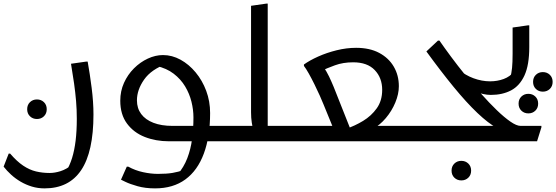

<svg xmlns="http://www.w3.org/2000/svg" viewBox="-56 -780 3071 1060"><path d="M0 68Q37 111 72 134.5Q107 158 143 166.5Q179 175 218 175Q246 175 278 165Q310 155 344 128L308 168Q329 134 342 92Q355 50 361.5 -3.5Q368 -57 368 -124Q368 -175 364 -222Q360 -269 353 -319Q346 -369 336 -428L420 -440H428Q440 -373 450 -295Q460 -217 460 -148Q460 -45 443 32Q426 109 392 159.5Q358 210 307.5 235Q257 260 190 260Q153 260 120 250Q87 240 58 223Q29 206 5.5 184.5Q-18 163 -36 140L-8 68ZM148 -123Q125 -123 109.5 -138Q94 -153 94 -177Q94 -201 109.5 -216Q125 -231 148 -231Q171 -231 186.5 -216Q202 -201 202 -177Q202 -153 186.5 -138Q171 -123 148 -123Z M608 -224Q608 -277 628.5 -322.5Q649 -368 683.5 -402.5Q718 -437 760 -456.5Q802 -476 844 -476Q894 -476 940.5 -450.5Q987 -425 1024 -380.5Q1061 -336 1082.5 -278.5Q1104 -221 1104 -156Q1104 -26 1069.5 67.5Q1035 161 967.5 210.5Q900 260 800 260Q746 260 703.5 248Q661 236 636.5 224Q612 212 612 212L644 140H652Q690 161 733.5 170.5Q777 180 816 180Q865 180 897 174.5Q929 169 960 158L924 184Q959 143 978 93.5Q997 44 1004.5 -12.5Q1012 -69 1012 -132Q1012 -174 1001 -218.5Q990 -263 966 -303Q942 -343 903 -373Q864 -403 807 -416L865 -428Q779 -397 739.5 -340.5Q700 -284 700 -226Q700 -182 723.5 -150.5Q747 -119 791 -102Q835 -85 896 -85H1053H1077H1216V-20L1196 0H876Q804 0 743 -24Q682 -48 645 -98Q608 -148 608 -224Z M1176 0V-65L1196 -85H1376L1342 -64Q1338 -78 1334 -103.5Q1330 -129 1330 -160V-748L1414 -760H1422V-42L1384 -85H1570V-20L1550 0Z M1570 -85H1790L1797 -40L1730 -204Q1723 -222 1709.5 -252Q1696 -282 1680 -314.5Q1664 -347 1648.5 -374.5Q1633 -402 1622 -416V-424Q1654 -447 1701 -468Q1748 -489 1802.5 -502.5Q1857 -516 1910 -516Q1985 -516 2037.5 -488Q2090 -460 2118 -412Q2146 -364 2146 -304Q2146 -261 2126.5 -214Q2107 -167 2074 -128Q2041 -89 2002 -68L1984 -85H2242V-20L2222 0H1550V-65ZM1887 -46 1855 -69Q1903 -85 1948.5 -112.5Q1994 -140 2024 -182Q2054 -224 2054 -284Q2054 -350 2013 -393Q1972 -436 1894 -436Q1838 -436 1793 -419.5Q1748 -403 1714 -387L1730 -411Q1748 -384 1760.5 -358Q1773 -332 1786.5 -299.5Q1800 -267 1818 -220Z M2818 -85H2933V-77L2909 0H2198V-65L2218 -85H2713L2688 -73Q2640 -99 2579.5 -156.5Q2519 -214 2448.5 -300Q2378 -386 2298 -496L2362 -556H2370Q2397 -517 2434 -467Q2471 -417 2514 -364Q2557 -311 2601 -261.5Q2645 -212 2686.5 -172Q2728 -132 2762 -108.5Q2796 -85 2818 -85ZM2437 162Q2437 138 2452.5 123Q2468 108 2491 108Q2514 108 2529.5 123Q2545 138 2545 162Q2545 186 2529.5 201Q2514 216 2491 216Q2468 216 2452.5 201Q2437 186 2437 162Z M2567 -279 2477 -396Q2512 -365 2558 -348Q2604 -331 2650 -331Q2690 -331 2725 -344Q2760 -357 2782 -385L2786 -350H2761Q2768 -376 2771 -405.5Q2774 -435 2774 -484V-628L2858 -640H2866V-520Q2866 -421 2839.5 -363.5Q2813 -306 2765.5 -281Q2718 -256 2654 -256Q2633 -256 2611 -261Q2589 -266 2567 -279ZM2941 -274Q2918 -274 2902.5 -289Q2887 -304 2887 -328Q2887 -352 2902.5 -367Q2918 -382 2941 -382Q2964 -382 2979.5 -367Q2995 -352 2995 -328Q2995 -304 2979.5 -289Q2964 -274 2941 -274ZM2861 -154Q2838 -154 2822.5 -169Q2807 -184 2807 -208Q2807 -232 2822.5 -247Q2838 -262 2861 -262Q2884 -262 2899.5 -247Q2915 -232 2915 -208Q2915 -184 2899.5 -169Q2884 -154 2861 -154Z"/></svg>

Font: Kufam
Style: Regular
Weight: 400
Designer: Wael Morcos, Artur Schmal
Foundry: Original Type
Version: Version 1.301; ttfautohint (v1.8.3)